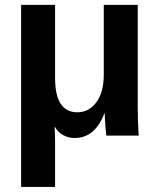

<svg xmlns="http://www.w3.org/2000/svg" viewBox="-20 -548 640 776"><path d="M409.7 0Q409.2 -5.9 408 -16.6Q406.7 -27.3 405.8 -40.3Q404.8 -53.2 404.1 -66.4Q403.3 -79.6 403.3 -89.8H401.9Q363.8 9.8 281.7 9.8Q256.3 9.8 235.1 -2Q213.9 -13.7 202.6 -34.2H200.7Q202.6 -13.2 202.6 22V207.5H65.4V-528.3H202.6V-232.9Q202.6 -94.2 292.5 -94.2Q339.8 -94.2 369.6 -135Q399.4 -175.8 399.4 -246.1V-528.3H536.6V-118.2Q536.6 -54.7 540.5 0Z"/></svg>

Font: Liberation Mono
Style: Bold
Weight: 700
Monospace: yes
Designer: Steve Matteson
Foundry: Ascender Corporation
Version: Version 2.1.5